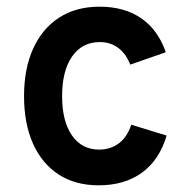

<svg xmlns="http://www.w3.org/2000/svg" viewBox="-20 -543 568 575"><path d="M275.5 12Q206 12 156 -20.2Q106 -52.5 79 -112.5Q52 -172.5 52 -255Q52 -337.5 79.5 -397.8Q107 -458 157.5 -490.5Q208 -523 278 -523Q352.5 -523 403 -488.2Q453.5 -453.5 476.5 -386.5L370 -349.5Q357.5 -382 334.2 -399.5Q311 -417 279 -417Q226 -417 196 -374Q166 -331 166 -255Q166 -180 195.5 -137.5Q225 -95 276.5 -95Q311.5 -95 336.5 -114.2Q361.5 -133.5 373 -169.5L479 -137Q457.5 -64 405.2 -26Q353 12 275.5 12Z"/></svg>

Font: Overpass SemiBold
Style: Regular
Weight: 600
Designer: Delve Withrington, Dave Bailey, Thomas Jockin
Foundry: Delve Fonts LLC
Version: Version 4.000